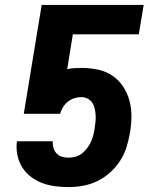

<svg xmlns="http://www.w3.org/2000/svg" viewBox="-20 -755 640 783"><path d="M260 8Q232 8 205 4.5Q178 1 153.5 -8Q129 -17 108 -32.5Q87 -48 73 -69Q59 -90 52.5 -116Q46 -142 48 -169L49 -179H195V-174Q195 -161 199 -149Q203 -137 212 -128Q221 -119 233.5 -115.5Q246 -112 260 -112Q274 -112 288 -116Q302 -120 314.5 -129.5Q327 -139 336 -151.5Q345 -164 351 -177Q357 -190 360.5 -204Q364 -218 366 -232Q368 -246 369.5 -259.5Q371 -273 370 -286.5Q369 -300 366 -313Q363 -326 356 -336.5Q349 -347 337 -353Q325 -359 312 -359Q297 -359 283 -354.5Q269 -350 257 -340.5Q245 -331 237 -318Q229 -305 225 -291H77L150 -735H566L546 -615H277L254 -473Q268 -476 282.5 -477Q297 -478 312 -478Q345 -478 377.5 -471.5Q410 -465 436.5 -447.5Q463 -430 481 -403.5Q499 -377 507.5 -346Q516 -315 516 -281Q516 -247 510 -214Q505 -184 496 -155Q487 -126 470 -99.5Q453 -73 429 -51.5Q405 -30 377 -16.5Q349 -3 319 2.5Q289 8 260 8Z"/></svg>

Font: Iosevka Curly Heavy Extended
Style: Italic
Weight: 900
Width: 7
Italic angle: -9°
Monospace: yes
Designer: Belleve Invis
Foundry: Belleve Invis
Version: Version 11.1.0; ttfautohint (v1.8.3)